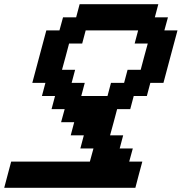

<svg xmlns="http://www.w3.org/2000/svg" viewBox="-87 -645 866 915"><path d="M-66.9 250H558.1Q563.5 229 574.5 187.3Q585.4 145.5 591.3 125H528.8L545.9 62.5H483.4L500 0H437.5Q443.4 -21 454.6 -62.5Q465.8 -104 471.2 -125H533.7L550.3 -187.5H612.8L629.4 -250H691.9Q703.1 -292 725.3 -375.2Q747.6 -458.5 758.8 -500H696.3L713.4 -562.5H650.9L667.5 -625H292.5L275.9 -562.5H213.4L196.3 -500H133.8Q122.6 -458 100.3 -375Q78.1 -292 66.9 -250H129.4L112.8 -187.5H175.3L158.7 -125H221.2L204.1 -62.5H266.6L250 0H312.5L295.9 62.5H358.4L341.3 125H-33.7Q-39.1 145.5 -50.3 187.3Q-61.5 229 -66.9 250ZM425.3 -187.5H300.3L316.9 -250H254.4L271 -312.5H208.5Q214.4 -333 225.6 -375Q236.8 -417 242.2 -437.5H304.7L321.3 -500H571.3L554.7 -437.5H617.2Q611.3 -417 600.1 -375Q588.9 -333 583.5 -312.5H521L504.4 -250H441.9Z"/></svg>

Font: Faithful 32x
Style: Oblique
Weight: 400
Foundry: Faithful Resource Pack
Version: Version 1.0; January 27, 2023